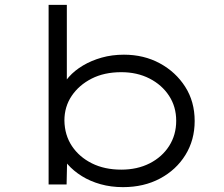

<svg xmlns="http://www.w3.org/2000/svg" viewBox="-20 -760 922 790"><path d="M486 10Q437 10 394 -2Q351 -14 316.5 -35.5Q282 -57 258 -84.5Q234 -112 223 -141L257 -136L254 -1H180V-740H255V-396L229 -388Q240 -417 263.5 -443.5Q287 -470 321.5 -490.5Q356 -511 398.5 -523Q441 -535 490 -535Q572 -535 637.5 -499.5Q703 -464 742 -403Q781 -342 781 -262Q781 -184 743 -122.5Q705 -61 638.5 -25.5Q572 10 486 10ZM479 -62Q545 -62 596 -88Q647 -114 676 -159.5Q705 -205 705 -263Q705 -321 675.5 -366Q646 -411 595 -437Q544 -463 479 -463Q409 -463 357 -436.5Q305 -410 275 -365.5Q245 -321 245 -264Q246 -204 276 -159Q306 -114 358 -88Q410 -62 479 -62Z"/></svg>

Font: Lexend Peta Light
Style: Regular
Weight: 300
Version: Version 1.007